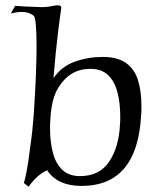

<svg xmlns="http://www.w3.org/2000/svg" viewBox="-20 -690 589 725"><path d="M88 15 70 1Q74 -10 80.5 -43Q87 -76 94 -134Q99 -168 102 -197Q105 -226 107.5 -258.5Q110 -291 112 -333Q115 -386 116.5 -433.5Q118 -481 118 -518Q118 -565 115.5 -594.5Q113 -624 108 -630Q90 -645 63 -645Q45 -645 21 -639L37 -668Q48 -667 73 -665.5Q98 -664 138 -663Q152 -663 171 -666Q180 -668 187 -669Q194 -670 197 -670Q214 -670 211 -657Q207 -632 198.5 -562.5Q190 -493 182 -395Q212 -439 262 -457Q312 -475 368 -475Q424 -475 456 -452Q488 -429 501 -387.5Q514 -346 514 -290Q514 -282 514 -273.5Q514 -265 513 -256Q499 12 288 12Q197 12 158 -47Q122 -32 88 15ZM282 -25Q356 -25 392.5 -80Q429 -135 433 -219Q434 -227 434 -235.5Q434 -244 434 -251Q434 -301 423.5 -341.5Q413 -382 388.5 -406Q364 -430 321 -430Q244 -430 201 -360Q174 -319 170 -236Q169 -228 169 -220Q169 -212 169 -204Q169 -155 179.5 -114Q190 -73 215 -49Q240 -25 282 -25Z"/></svg>

Font: Luxurious Roman
Style: Regular
Weight: 400
Designer: Robert E. Leuschke
Foundry: Robert E. Leuschke
Version: Version 1.010; ttfautohint (v1.8.3)